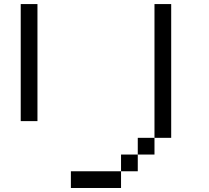

<svg xmlns="http://www.w3.org/2000/svg" viewBox="-20 -937 1040 957"><path d="M750 -916.7H833.3V-250H750ZM83.3 -916.7H166.7V-333.3H83.3ZM666.7 -166.7V-83.3H583.3V-166.7ZM666.7 -250H750V-166.7H666.7ZM333.3 0V-83.3H583.3V0Z"/></svg>

Font: Galmuri11 Regular
Style: Regular
Weight: 400
Designer: Minseo Lee (Quiple)
Version: Version 2.356;hotconv 1.1.0;makeotfexe 2.6.0 DEVELOPMENT